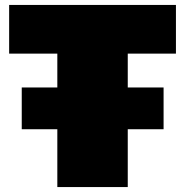

<svg xmlns="http://www.w3.org/2000/svg" viewBox="-20 -757 749 777"><path d="M212 0V-234H68V-403H212V-540H17V-737H692V-540H497V-403H642V-234H497V0Z"/></svg>

Font: Tomorrow ExtraBold
Style: Regular
Weight: 800
Designer: Tony de Marco, Monica Rizzolli
Foundry: Just in Type
Version: Version 2.002